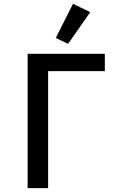

<svg xmlns="http://www.w3.org/2000/svg" viewBox="-20 -978 640 998"><path d="M123.6 0H230.1V-608.3H524.9V-698.2H123.6ZM269.9 -780.5 333.8 -750 449.2 -914.8 359.4 -958.1Z"/></svg>

Font: Margiela Mono Medium
Style: Regular
Weight: 500
Designer: Mike Abbink, Paul van der Laan, Pieter van Rosmalen
Foundry: Bold Monday
Version: Version 2.003 2021